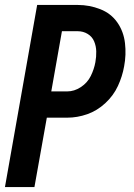

<svg xmlns="http://www.w3.org/2000/svg" viewBox="-22 -755 542 775"><path d="M-2 0 128 -735H292Q339 -735 382.5 -718Q426 -701 451.5 -664.5Q477 -628 482.5 -581Q488 -534 479 -487Q472 -447 454 -408Q436 -369 403 -338.5Q370 -308 330 -294Q290 -280 249 -280H167L117 0ZM249 -386Q278 -386 304.5 -403.5Q331 -421 344.5 -448.5Q358 -476 363 -504Q367 -526 366.5 -547.5Q366 -569 358 -588Q350 -607 332 -618Q314 -629 292 -629H228L185 -386Z"/></svg>

Font: Iosevka SS08
Style: Bold Italic
Weight: 700
Italic angle: -10°
Monospace: yes
Designer: Belleve Invis
Foundry: Belleve Invis
Version: 2.1.0; ttfautohint (v1.8.2)